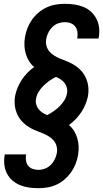

<svg xmlns="http://www.w3.org/2000/svg" viewBox="-20 -843 540 1006"><path d="M181 143Q156 143 131.5 139.5Q107 136 85 127Q63 118 45.5 103Q28 88 17 67Q6 46 3 21.5Q0 -3 4 -27Q4 -29 4.5 -30.5Q5 -32 5 -34H117Q117 -33 116.5 -32.5Q116 -32 116 -31Q114 -16 116.5 -0.5Q119 15 128 26Q137 37 151.5 42Q166 47 181 47Q198 47 215.5 40.5Q233 34 246 21Q259 8 267 -8.5Q275 -25 278 -42Q281 -60 276.5 -77Q272 -94 261.5 -106.5Q251 -119 236.5 -128Q222 -137 206.5 -143.5Q191 -150 175 -156Q159 -162 144 -170Q129 -178 116 -188Q103 -198 92 -210.5Q81 -223 73.5 -238Q66 -253 61.5 -269.5Q57 -286 56.5 -304Q56 -322 59 -340Q63 -361 72 -383Q81 -405 93.5 -424Q106 -443 122.5 -460.5Q139 -478 159 -492Q143 -505 132 -523Q121 -541 115 -561.5Q109 -582 108 -604Q107 -626 111 -649Q115 -673 124 -696Q133 -719 147.5 -739.5Q162 -760 182 -777Q202 -794 225 -804.5Q248 -815 272 -819Q296 -823 320 -823Q345 -823 369.5 -819.5Q394 -816 416.5 -807Q439 -798 456.5 -782Q474 -766 485 -745Q496 -724 499 -699.5Q502 -675 498 -650Q497 -647 496.5 -645Q496 -643 496 -641H384Q385 -642 385 -643Q385 -644 385 -645Q388 -661 385.5 -676.5Q383 -692 374 -704Q365 -716 350.5 -721.5Q336 -727 320 -727Q303 -727 285.5 -721Q268 -715 254.5 -701.5Q241 -688 233 -671.5Q225 -655 222 -638Q219 -620 223.5 -603Q228 -586 238.5 -573.5Q249 -561 263.5 -552Q278 -543 293.5 -536.5Q309 -530 325 -524Q341 -518 356 -510Q371 -502 384 -492Q397 -482 408 -469.5Q419 -457 426.5 -442Q434 -427 438.5 -410.5Q443 -394 443.5 -376Q444 -358 441 -340Q437 -319 428 -297Q419 -275 406.5 -256Q394 -237 377.5 -219.5Q361 -202 341 -188Q357 -175 368 -157Q379 -139 385 -118.5Q391 -98 392 -76Q393 -54 389 -31Q385 -7 376 16Q367 39 352.5 59.5Q338 80 318.5 97Q299 114 276 124.5Q253 135 229 139Q205 143 181 143ZM227 -240Q245 -249 261.5 -260.5Q278 -272 292.5 -286.5Q307 -301 317.5 -318Q328 -335 331 -354Q334 -369 330.5 -383Q327 -397 318.5 -408Q310 -419 298 -427Q286 -435 273 -440Q255 -431 238.5 -419.5Q222 -408 207.5 -393.5Q193 -379 182.5 -362Q172 -345 169 -326Q166 -311 169.5 -297Q173 -283 181.5 -272Q190 -261 202 -253Q214 -245 227 -240Z"/></svg>

Font: iosevka_custom_sans_ss08
Style: Bold Italic
Weight: 700
Italic angle: -10°
Designer: Belleve Invis
Foundry: Belleve Invis
Version: Version 10.3.0; ttfautohint (v1.8.3)